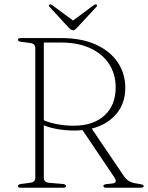

<svg xmlns="http://www.w3.org/2000/svg" viewBox="-20 -878 692 898"><path d="M566 -467Q566 -394 523.2 -344.2Q480.5 -294.5 409 -276.5L560 -53.5Q569.5 -40 582.8 -31.5Q596 -23 620 -19.5Q641 -16.5 646.5 -14.2Q652 -12 652 -8Q652 0 637.5 0H477.5Q463.5 0 463.5 -8Q463.5 -15.5 479 -17L506.5 -20Q532 -23 514.5 -49L366 -269.5Q346.5 -267.5 327 -267.5Q289 -267.5 251.2 -273.8Q213.5 -280 185 -292V-46Q185 -25.5 209.5 -23L274 -17.5Q288.5 -16 288.5 -8Q288.5 0 276 0H76.5Q64 0 64 -8Q64 -15.5 78.5 -17.5L120.5 -23Q145 -26 145 -46V-654Q145 -674 120.5 -677L78.5 -682.5Q64 -684.5 64 -692Q64 -700 76.5 -700H265.5Q361.5 -700 428.5 -669.5Q495.5 -639 530.8 -586.2Q566 -533.5 566 -467ZM185 -679V-315.5Q211.5 -303.5 249.5 -296.8Q287.5 -290 323.5 -290Q416 -290 468.5 -337.8Q521 -385.5 521 -469.5Q521 -530.5 490.8 -577.8Q460.5 -625 403.2 -652Q346 -679 265.5 -679ZM340 -748Q330 -736.5 322 -736.5Q312.5 -736.5 302 -748L212 -845.5Q205 -852.5 211.5 -856.5Q216 -859.5 224 -854L321.5 -782L418.5 -854Q426.5 -859.5 431 -856.5Q437 -852.5 430.5 -845.5Z"/></svg>

Font: Fraunces 9pt S000 Thin
Style: Regular
Weight: 100
Version: Version 1.000; ttfautohint (v1.8.3)